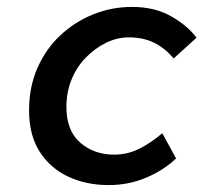

<svg xmlns="http://www.w3.org/2000/svg" viewBox="-20 -523 640 555"><path d="M294 12Q230 12 178 -12Q126 -36 95 -84Q64 -132 64 -204Q64 -271 88 -326Q112 -381 154 -420.5Q196 -460 249.5 -481.5Q303 -503 362 -503Q427 -503 474.5 -476Q522 -449 548 -414L482 -354Q456 -385 424.5 -400Q393 -415 352 -415Q319 -415 287 -399.5Q255 -384 228.5 -357Q202 -330 187 -293.5Q172 -257 172 -214Q172 -145 212 -110.5Q252 -76 310 -76Q349 -76 383.5 -93.5Q418 -111 449 -138L489 -65Q452 -30 401.5 -9Q351 12 294 12Z"/></svg>

Font: Source Code Pro ExtraLight SemiBold
Style: Italic
Weight: 600
Italic angle: -11°
Monospace: yes
Version: Version 1.016;hotconv 1.0.116;makeotfexe 2.5.65601